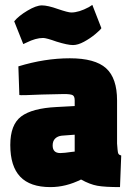

<svg xmlns="http://www.w3.org/2000/svg" viewBox="-20 -751 558 784"><path d="M22 0ZM22 -159Q22 -242 66.5 -275.5Q111 -309 211 -314L285 -318V-341Q285 -358 276.5 -362.5Q268 -367 241 -367L151 -365Q65 -361 59 -363L55 -480Q163 -513 265 -513Q368 -513 413 -472.5Q458 -432 458 -341V-165Q459 -154 460 -140.5Q461 -127 464 -122.5Q467 -118 475 -116L470 13Q408 13 377.5 7.5Q347 2 311 -18Q249 13 186 13Q103 13 62.5 -29.5Q22 -72 22 -159ZM275 -131 285 -132V-201L232 -197Q215 -195 205 -185Q195 -175 195 -157Q195 -126 226 -126Q242 -126 275 -131ZM211 -581Q169 -596 156 -596Q126 -596 88 -577L75 -571L38 -664Q56 -686 92 -707.5Q128 -729 151 -729Q175 -729 217 -714Q258 -700 271 -700Q302 -700 343 -722L357 -731L394 -636Q390 -629 369 -611.5Q348 -594 323 -580.5Q298 -567 278 -567Q256 -567 211 -581Z"/></svg>

Font: Cairo Black
Style: Regular
Weight: 900
Designer: Mohamed Gaber, the designers of Titillium
Foundry: Kief Type Foundry
Version: Version 2.009; ttfautohint (v1.5.33-1714) -l 8 -r 50 -G 200 